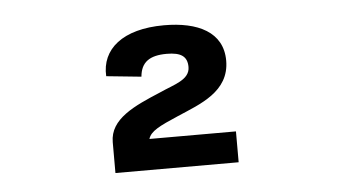

<svg xmlns="http://www.w3.org/2000/svg" viewBox="-33 -880 686 378"><g transform="rotate(-5 310.0 -691.0)"><path d="M302 -831.5C220 -831.5 177 -795 180 -741.5L249 -734.5C251.5 -763 268.5 -775 302.5 -775C330.5 -775 343 -766.5 343 -745.5C343 -720 311.5 -713.5 283 -700.5C230.5 -678.5 181.5 -657 181.5 -611V-550H425V-611H254C258.5 -626 275.5 -634.5 314 -651C359 -670.5 418 -690 418 -751.5C418 -808 369 -831.5 302 -831.5Z"/></g></svg>

Font: Monaspace Krypton
Style: Bold
Weight: 700
Designer: Riley Cran & the Lettermatic Team
Foundry: Lettermatic
Version: Version 1.200 (Monaspace Krypton)